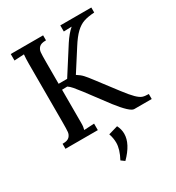

<svg xmlns="http://www.w3.org/2000/svg" viewBox="-221 -834 1127 1228"><g transform="rotate(-30 342.5 -220.5)"><path d="M48 0ZM685 0H556Q526 0 449 -99L329 -259Q303 -293 287 -311.5Q271 -330 257 -339L218 -338V-121Q218 -113 218 -94Q218 -75 216.5 -65Q215 -55 212 -44L287 -48V0H48V-37H51Q85 -37 99 -51.5Q113 -66 115 -86Q117 -106 117 -158V-586Q117 -626 120 -656L48 -652V-700H287V-663H284Q250 -663 236 -648.5Q222 -634 220 -614Q218 -594 218 -542V-382H281L405 -576Q439 -628 473 -657L414 -655V-700H643V-663Q595 -660 564 -649.5Q533 -639 503.5 -611Q474 -583 440 -529L342 -376Q368 -360 384.5 -342Q401 -324 425 -292L537 -145Q575 -95 598.5 -72Q622 -49 639 -43Q656 -37 682 -37H685ZM422 104Q422 178 341 259L315 240Q349 177 349 128Q349 95 337 60L406 40Q422 71 422 104Z"/></g></svg>

Font: Sumana
Style: Regular
Weight: 400
Designer: Cyreal, Alexei Vanyashin (Devanagari), Olga Karpushina (Latin)
Foundry: Cyreal
Version: Version 1.015;PS 001.015;hotconv 1.0.70;makeotf.lib2.5.58329